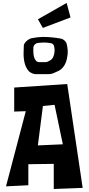

<svg xmlns="http://www.w3.org/2000/svg" viewBox="-20 -1255 592 1280"><path d="M265.6 -1068.8 232.9 -1126.5 424.3 -1235.4 450.2 -1138.7ZM327.1 -862.8Q336.9 -875 340.8 -893.1Q344.7 -911.1 343.8 -924.8Q342.8 -938.5 339.8 -950.2Q337.9 -956.1 332.3 -960.9Q326.7 -965.8 320.8 -966.8Q294.4 -971.7 272.5 -971.7Q272 -971.7 270.5 -971.4Q269 -971.2 268.6 -971.2Q251.5 -971.2 230 -968.3Q221.7 -966.8 213.9 -960.2Q206.1 -953.6 203.6 -945.3Q202.6 -943.4 202.6 -940.4L202.1 -913.6Q202.6 -868.7 220.2 -850.1Q228.5 -840.8 242.2 -840.8H242.7H281.2H281.7Q292 -840.8 299.8 -844.7L315.4 -853Q322.8 -857.4 327.1 -862.8ZM423.3 -966.8Q429.7 -944.8 431.4 -919.4Q433.1 -894 425.3 -860.1Q417.5 -826.2 397 -802.7Q385.7 -790.5 373 -783.7L339.8 -768.6Q322.3 -760.7 302.7 -760.7H302.2H221.7H218.8Q208 -760.7 195.3 -765.9Q182.6 -771 174.8 -777.8Q137.2 -815.4 137.2 -897.9L138.7 -949.2Q138.7 -952.6 139.6 -957.5Q146 -972.7 162.1 -985.6Q178.2 -998.5 194.8 -1001Q228.5 -1007.8 264.2 -1008.8Q323.7 -1008.8 383.8 -998Q396 -996.6 407.5 -987.3Q418.9 -978 423.3 -966.8ZM232.4 -285.6 398.9 -293 343.8 -556.2 266.1 -548.3ZM531.2 -2.4 338.4 4.9V-162.6L168.9 -160.2V-20L20 -12.7L151.9 -513.7L74.7 -511.2V-671.4L428.2 -694.8Z"/></svg>

Font: Some Time Later
Style: Regular
Weight: 400
Version: Version 003.300